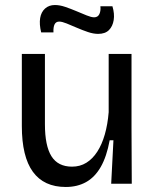

<svg xmlns="http://www.w3.org/2000/svg" viewBox="-20 -732 619 765"><path d="M242 13Q155 13 111 -47.5Q67 -108 67 -230V-517H159V-237Q159 -151 185 -109.5Q211 -68 267 -68Q299 -68 324 -83.5Q349 -99 367.5 -127.5Q386 -156 397.5 -196Q409 -236 413 -285V-517H504V-222L505 0H423L432 -173H417Q405 -108 381.5 -67Q358 -26 323 -6.5Q288 13 242 13ZM371 -597Q352 -597 330 -604.5Q308 -612 286 -621.5Q264 -631 245.5 -638.5Q227 -646 216 -646Q203 -646 197.5 -635Q192 -624 193 -603H144Q136 -636 140 -660Q144 -684 159.5 -698Q175 -712 199 -712Q218 -712 240 -704.5Q262 -697 284.5 -687.5Q307 -678 325.5 -670.5Q344 -663 355 -663Q370 -663 376 -676Q382 -689 380 -707H428Q437 -677 433 -652Q429 -627 414 -612Q399 -597 371 -597Z"/></svg>

Font: Bricolage Grotesque 24pt
Style: Regular
Weight: 400
Designer: Mathieu Triay
Foundry: Atelier Triay
Version: Version 1.001;gftools[0.9.33.dev8+g029e19f]